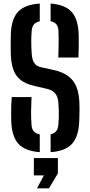

<svg xmlns="http://www.w3.org/2000/svg" viewBox="-20 -827 494 1053"><path d="M198.1 7.5Q118 1.6 81.4 -37.9Q44.8 -77.5 41.7 -161.1Q41.2 -183.3 41.1 -205.4Q40.9 -227.4 41.7 -249.7Q42.5 -272 44.4 -294.6H152.9Q150.9 -254.3 150.5 -216.1Q150.1 -177.9 152.9 -142.1Q154.2 -119.7 165 -107.1Q175.8 -94.5 198.1 -89.8ZM257.6 7.5V-90.1Q277.9 -95 288 -107.5Q298 -120 300 -142.1Q302 -161.5 302.5 -182.5Q303.1 -203.4 302.3 -224.3Q301.6 -245.3 300 -264.6Q298.4 -295.3 283 -314Q267.5 -332.7 238.5 -339.6L164.6 -356.8Q117.9 -367.9 91 -390.2Q64 -412.4 52.2 -447.8Q40.5 -483.1 39 -533.1Q38.5 -560.2 38.7 -586.5Q38.9 -612.8 39.4 -640.1Q42.3 -723.2 79.4 -762.7Q116.4 -802.1 198.1 -807.5V-710.2Q176.8 -705.5 166.3 -693.2Q155.8 -680.8 153.9 -658.6Q151.3 -626.7 151.4 -596Q151.5 -565.2 153.9 -533.1Q155.8 -501.5 166.9 -483Q178.1 -464.5 204.5 -458.4L271.3 -443.9Q322.8 -432.6 353.8 -409.7Q384.8 -386.8 399.2 -350.8Q413.5 -314.9 415.3 -264.6Q416 -248.4 416 -230.5Q416 -212.7 415.6 -194.9Q415.2 -177.1 414.5 -161.1Q411.2 -77.5 374.5 -37.7Q337.8 2.1 257.6 7.5ZM299.7 -511.4Q301.2 -551.5 301.6 -587.5Q302 -623.5 300.5 -658.6Q299.8 -680.9 289.4 -693.5Q279.1 -706.1 257.6 -710.4V-807.5Q336.3 -801.6 372.4 -762.3Q408.4 -723 411.5 -639.7Q412.5 -613.2 412 -579.1Q411.4 -545 410.2 -511.4ZM182.9 205.8 220.6 135H165.7V40H297.5V123.9L248.7 205.8Z"/></svg>

Font: Big Shoulders Stencil Text Thin
Style: Regular
Weight: 100
Designer: Patric King
Foundry: XO Type Co
Version: Version 2.001